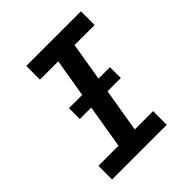

<svg xmlns="http://www.w3.org/2000/svg" viewBox="-200 -868 1001 1001"><g transform="rotate(-45 300.0 -367.5)"><path d="M52 0V-101H200L289 -634H154V-735H557V-634H409L320 -101H455V0ZM156 -342V-422H458V-342Z"/></g></svg>

Font: Iosevka Curly Slab ExObl
Style: Bold
Weight: 700
Width: 7
Italic angle: -9°
Monospace: yes
Designer: Belleve Invis
Foundry: Belleve Invis
Version: Version 11.0.0; ttfautohint (v1.8.3)